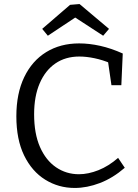

<svg xmlns="http://www.w3.org/2000/svg" viewBox="-20 -922 686 951"><path d="M350 9Q270 9 204 -32Q138 -73 99.5 -152Q61 -231 61 -346Q61 -459 100 -540Q139 -621 209 -664Q279 -707 372 -707Q422 -707 476 -695Q530 -683 588 -657L581 -500H532L514 -624L529 -608Q489 -625 448.5 -633.5Q408 -642 373 -642Q304 -642 254 -607.5Q204 -573 176.5 -509Q149 -445 149 -356Q149 -260 178 -194Q207 -128 257.5 -93.5Q308 -59 371 -59Q417 -59 467.5 -79Q518 -99 565 -140L598 -91Q539 -40 475 -15.5Q411 9 350 9ZM217 -745 189 -779 327 -898 374 -902 520 -779 491 -745 325 -853 378 -852Z"/></svg>

Font: Pack4
Style: Regular
Weight: 400
Version: Version 2.002